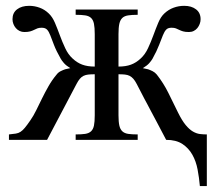

<svg xmlns="http://www.w3.org/2000/svg" viewBox="-20 -480 741 659"><path d="M666 158.7Q663.6 130.4 658.2 101.8Q652.8 73.2 640.1 50.8Q627.4 28.3 606 14.2Q584.5 0 550.3 0Q530.8 -37.6 518.3 -60.8Q505.9 -84 498 -98.9Q490.2 -113.8 485.4 -122.8Q480.5 -131.8 475.8 -140.6Q471.2 -149.4 465.3 -160.9Q459.5 -172.4 449.2 -191.9Q443.4 -203.1 437.5 -209.7Q431.6 -216.3 424.8 -219.7Q418 -223.1 408.9 -224.1Q399.9 -225.1 386.7 -225.1V-84.5Q386.7 -62 389.6 -49.1Q392.6 -36.1 399.9 -29.3Q407.2 -22.5 419.9 -20.5Q432.6 -18.6 452.6 -18.6V0H239.7V-18.6Q259.8 -18.6 272.5 -20.5Q285.2 -22.5 292.5 -29.3Q299.8 -36.1 302.5 -49.1Q305.2 -62 305.2 -84.5V-225.1Q292 -225.1 283 -224.1Q273.9 -223.1 266.8 -219.7Q259.8 -216.3 254.2 -209.7Q248.5 -203.1 242.7 -191.9L141.6 0H10.7V-18.6Q25.4 -20 34.4 -21.5Q43.5 -22.9 50.5 -27.6Q57.6 -32.2 65.2 -41.3Q72.8 -50.3 84.5 -67.4Q94.7 -82 104.2 -101.3Q113.8 -120.6 124 -141.6Q134.3 -162.6 146.5 -184.1Q158.7 -205.6 174.3 -224.1Q179.7 -231.4 188 -235.6Q196.3 -239.7 203.6 -242.2Q212.4 -244.6 221.2 -246.1Q207 -254.9 199.7 -263.2Q192.4 -271.5 188.5 -278.3Q172.9 -305.7 165.3 -325.7Q157.7 -345.7 152.6 -358.9Q147.5 -372.1 141.4 -378.4Q135.3 -384.8 123 -384.8Q114.3 -384.8 108.4 -382.6Q102.5 -380.4 96.9 -377.4Q91.3 -374.5 83.7 -372.3Q76.2 -370.1 63.5 -370.1Q54.7 -370.1 47.1 -373.8Q39.6 -377.4 34.2 -383.8Q28.8 -390.1 25.9 -397.9Q22.9 -405.8 22.9 -414.1Q22.9 -436 38.6 -448Q54.2 -460 80.1 -460Q98.6 -460 116 -453.6Q133.3 -447.3 147 -434.1Q159.7 -422.4 168.5 -401.9Q177.2 -381.3 185.5 -358.6Q193.8 -335.9 203.9 -314.5Q213.9 -293 229 -279.3Q244.6 -264.6 262.5 -258.1Q280.3 -251.5 305.2 -251.5V-362.8Q305.2 -385.3 302.5 -398.4Q299.8 -411.6 292.5 -418.5Q285.2 -425.3 272.5 -427.2Q259.8 -429.2 239.7 -429.2V-447.3H452.6V-429.2Q432.6 -429.2 419.9 -427.2Q407.2 -425.3 399.9 -418.5Q392.6 -411.6 389.6 -398.4Q386.7 -385.3 386.7 -362.8V-251.5Q411.6 -251.5 429.4 -258.1Q447.3 -264.6 462.9 -279.3Q478 -293 488 -314.5Q498 -335.9 506.3 -358.6Q514.6 -381.3 523.2 -401.9Q531.7 -422.4 544.4 -434.1Q558.6 -447.3 575.9 -453.6Q593.3 -460 612.3 -460Q637.2 -460 652.8 -448Q668.5 -436 668.5 -414.1Q668.5 -405.8 665.5 -397.9Q662.6 -390.1 657.5 -383.8Q652.3 -377.4 645 -373.8Q637.7 -370.1 628.4 -370.1Q615.7 -370.1 608.4 -372.3Q601.1 -374.5 595.2 -377.4Q589.4 -380.4 583.7 -382.6Q578.1 -384.8 568.8 -384.8Q556.6 -384.8 550.5 -378.4Q544.4 -372.1 539.1 -358.9Q533.7 -345.7 526.1 -325.7Q518.6 -305.7 503.4 -278.3Q499.5 -271.5 492.2 -263.2Q484.9 -254.9 470.2 -246.1Q479.5 -244.6 488.3 -242.2Q495.6 -239.7 503.9 -235.6Q512.2 -231.4 518.1 -224.1Q541.5 -194.3 557.9 -161.1Q574.2 -127.9 590.8 -94.2Q604.5 -66.4 617.2 -51Q629.9 -35.6 642.1 -28.6Q654.3 -21.5 666.3 -20Q678.2 -18.6 689.9 -18.6V158.7Z"/></svg>

Font: Doulos SIL
Style: Regular
Weight: 400
Designer: Walt Agee, Victor Gaultney, Peter Martin, Debbi Hosken
Foundry: SIL International
Version: Version 4.110; 2011; Maintenance release